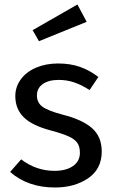

<svg xmlns="http://www.w3.org/2000/svg" viewBox="-20 -821 507 853"><path d="M417 -479 378 -421Q342 -444 309.5 -455Q277 -466 241 -466Q196 -466 170 -447.5Q144 -429 144 -397Q144 -365 168.5 -347Q193 -329 257 -312Q345 -290 388.5 -252Q432 -214 432 -148Q432 -70 371.5 -29Q311 12 224 12Q104 12 25 -57L74 -113Q141 -62 222 -62Q274 -62 304.5 -83.5Q335 -105 335 -142Q335 -169 324 -185.5Q313 -202 286 -214.5Q259 -227 207 -241Q123 -263 85.5 -300Q48 -337 48 -394Q48 -435 72.5 -468.5Q97 -502 140.5 -520.5Q184 -539 238 -539Q292 -539 335 -524Q378 -509 417 -479ZM365 -724 153 -638 125 -687 324 -801Z"/></svg>

Font: Fira GO
Style: Regular
Weight: 400
Designer: Carrois Corporate
Foundry: Carrois Corporate GbR
Version: Version 0.300